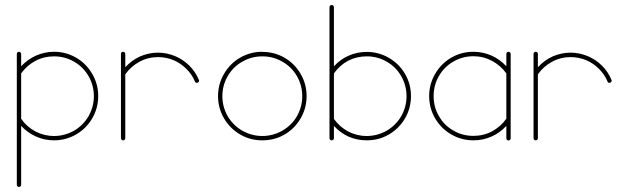

<svg xmlns="http://www.w3.org/2000/svg" viewBox="-20 -554 2471 758"><path d="M54.7 -349.6C52.2 -349.6 50.3 -348.6 48.8 -347.2C46.9 -345.2 46.4 -343.3 46.4 -340.8V-268.6V-266.6V-265.1V-84.5V-82.5V-81.1V175.3C46.4 178.2 46.9 180.2 48.8 181.6C50.3 183.6 52.2 184.1 54.7 184.1C57.1 184.1 59.1 183.6 61 181.6C62.5 180.2 63.5 178.2 63.5 175.3V-57.1C80.1 -39.1 99.6 -24.9 122.1 -15.1C144.5 -4.9 168 0 193.4 0C224.6 0 253.9 -7.8 280.8 -23.4C307.6 -39.1 328.6 -60.1 344.2 -86.9C359.9 -113.8 367.7 -143.1 367.7 -174.8C367.7 -206.1 359.9 -235.4 344.2 -262.2C328.6 -289.1 307.6 -310.5 280.8 -326.2C253.9 -341.8 224.6 -349.6 193.4 -349.6C168 -349.6 144.5 -344.2 122.1 -334.5C99.6 -324.2 80.1 -310.1 63.5 -292.5V-340.8C63.5 -343.3 62.5 -345.2 61 -346.7C59.1 -348.6 57.1 -349.6 54.7 -349.6ZM193.4 -331.5C221.7 -331.5 248 -324.7 272.5 -310.5C296.4 -296.9 315.4 -277.8 329.6 -253.4C343.3 -229.5 350.6 -203.1 350.6 -174.3C350.6 -146 343.3 -119.6 329.6 -95.2C315.4 -71.3 296.4 -52.2 272.5 -38.1C248 -24.4 221.7 -17.1 193.4 -17.1C167 -17.1 142.1 -23.4 119.6 -35.2C96.7 -47.4 78.1 -64 63.5 -85V-264.2C78.1 -284.7 96.7 -301.3 119.6 -313.5C142.1 -325.7 167 -331.5 193.4 -331.5Z M465.8 -349.6C463.4 -349.6 461.4 -348.6 460 -347.2C458 -345.2 457.5 -343.3 457.5 -341.3V-340.8V-264.6V-263.2V-262.2V-8.8C457.5 -6.3 458 -4.4 460 -2.4C461.4 -0.5 463.4 0 465.8 0C468.3 0 470.2 -0.5 472.2 -2.4C473.6 -4.4 474.6 -6.3 474.6 -8.8V-260.7C489.3 -281.2 507.8 -297.9 530.3 -310.1C552.7 -322.3 577.6 -328.6 604 -328.6C625.5 -328.6 646 -324.2 665.5 -316.4C684.1 -308.6 700.7 -296.9 715.8 -282.2C730.5 -267.6 741.7 -251 749.5 -232.4C750.5 -228.5 753.4 -227.1 757.3 -227.1C759.3 -227.1 761.2 -227.5 763.2 -229.5C765.1 -231 766.1 -232.9 766.1 -235.4C766.1 -236.8 765.6 -237.8 765.1 -238.8C756.3 -259.8 744.1 -278.3 728 -294.4C711.4 -311 692.9 -323.2 672.4 -332C649.9 -341.3 627 -346.2 604 -346.2C578.6 -346.2 555.2 -340.8 532.7 -331.1C510.3 -320.8 491.2 -306.6 474.6 -288.6V-340.8V-341.3C474.6 -343.3 473.6 -345.2 472.2 -347.2C470.2 -348.6 468.3 -349.6 465.8 -349.6Z M1015.6 -349.6C983.9 -349.6 954.6 -341.8 927.7 -326.2C900.9 -310.5 879.9 -289.1 864.3 -262.2C848.6 -235.4 840.8 -206.1 840.8 -174.8C840.8 -143.1 848.6 -113.8 864.3 -86.9C879.9 -60.5 900.9 -39.1 927.7 -23.4C954.1 -7.8 983.4 0 1015.1 0H1015.6C1047.4 0 1076.7 -7.3 1103.5 -22.9C1130.4 -38.6 1151.4 -60.1 1167 -86.9C1182.6 -113.8 1190.4 -143.1 1190.4 -174.3C1190.4 -206.1 1182.6 -235.4 1167 -262.2C1151.4 -289.1 1130.4 -310.1 1104 -325.7C1077.1 -341.3 1047.9 -349.1 1016.1 -349.1ZM1015.6 -331.5C1043.9 -331.5 1070.3 -324.7 1094.7 -310.5C1119.1 -296.9 1138.2 -277.8 1152.3 -253.4C1166 -229.5 1173.3 -203.1 1173.3 -174.3C1173.3 -146 1166 -119.6 1152.3 -95.2C1138.2 -71.3 1119.1 -52.2 1094.7 -38.1C1070.3 -24.4 1043.9 -17.1 1015.6 -17.1C987.3 -17.1 960.9 -24.4 936.5 -38.1C912.1 -52.2 893.1 -71.3 878.9 -95.2C865.2 -119.6 857.9 -146 857.9 -174.3C857.9 -203.1 865.2 -229.5 878.9 -253.4C893.1 -277.8 912.1 -296.9 936.5 -310.5C960.9 -324.7 987.3 -331.5 1015.6 -331.5Z M1289.1 -534.2C1286.6 -534.2 1284.7 -533.2 1283.2 -531.7C1281.2 -529.8 1280.8 -527.8 1280.8 -525.4V-267.1V-83V-82.5V-82V-8.8C1280.8 -6.3 1281.2 -4.4 1283.2 -2.4C1285.2 -0.5 1287.1 0 1289.6 0C1292 0 1293.9 -0.5 1295.9 -2.4C1297.4 -4.4 1298.3 -6.3 1298.3 -8.8V-57.1C1314.5 -39.1 1333.5 -24.9 1356 -14.6C1378.4 -4.9 1402.3 0 1427.7 0C1459 0 1488.3 -7.3 1515.1 -22.9C1542 -38.6 1563.5 -60.1 1579.1 -86.9C1594.7 -113.8 1602.5 -143.1 1602.5 -174.3C1602.5 -206.1 1594.7 -235.4 1579.1 -262.2C1563.5 -289.1 1542 -310.1 1515.1 -325.7C1488.3 -341.3 1459 -349.1 1427.7 -349.1C1402.3 -349.1 1378.4 -344.2 1356 -334C1333.5 -324.2 1314.5 -310.1 1298.3 -292V-525.4C1298.3 -527.8 1297.4 -529.8 1295.9 -531.7C1293.9 -533.2 1292 -534.2 1289.6 -534.2ZM1427.7 -331.5C1456.1 -331.5 1482.4 -324.7 1506.8 -310.5C1530.8 -296.9 1549.8 -277.8 1564 -253.4C1577.6 -229.5 1585 -203.1 1585 -174.3C1585 -146 1577.6 -119.6 1564 -95.2C1549.8 -71.3 1530.8 -52.2 1506.8 -38.1C1482.4 -24.4 1456.1 -17.1 1427.7 -17.1C1401.4 -17.1 1376.5 -23.4 1354 -35.2C1331.5 -47.4 1313 -64 1298.3 -84.5V-264.2C1313 -285.2 1331.5 -301.8 1354 -314C1376.5 -325.7 1401.4 -331.5 1427.7 -331.5Z M1849.1 -349.6C1817.4 -349.6 1788.1 -341.8 1761.2 -326.2C1734.4 -310.5 1713.4 -289.1 1697.8 -262.2C1682.1 -235.4 1674.3 -206.1 1674.3 -174.8C1674.3 -143.1 1682.1 -113.8 1697.8 -86.9C1713.4 -60.1 1734.4 -39.1 1761.2 -23.4C1788.1 -7.8 1817.4 0 1849.1 0C1874.5 0 1898.4 -4.9 1920.9 -15.1C1943.4 -24.9 1962.4 -39.1 1979 -57.1V-8.8V-8.3C1979 -5.9 1979.5 -3.9 1981.4 -2C1982.9 0 1984.9 0.5 1987.3 0.5C1989.7 0.5 1991.7 0 1993.7 -2C1995.1 -3.9 1996.1 -5.9 1996.1 -8.3V-8.8V-81.5V-82V-82.5V-83V-83.5V-266.1V-266.6V-267.6V-340.8C1996.1 -343.3 1995.1 -345.2 1993.7 -347.2C1991.7 -348.6 1989.7 -349.6 1987.3 -349.6C1984.9 -349.6 1982.9 -348.6 1981.4 -347.2C1979.5 -345.2 1979 -343.3 1979 -340.8V-292.5C1962.4 -310.1 1943.4 -324.2 1920.9 -334.5C1898.4 -344.2 1874.5 -349.6 1849.1 -349.6ZM1849.1 -332C1875.5 -332 1899.9 -325.7 1922.9 -313.5C1945.3 -301.3 1964.4 -284.7 1979 -264.2V-85.4C1964.4 -64.5 1945.3 -47.9 1922.9 -35.6C1899.9 -23.4 1875.5 -17.6 1849.1 -17.6C1820.3 -17.6 1793.9 -24.4 1770 -38.6C1745.6 -52.2 1726.6 -71.3 1712.9 -95.7C1698.7 -119.6 1691.9 -146 1691.9 -174.8C1691.9 -203.1 1698.7 -229.5 1712.9 -253.9C1726.6 -277.8 1745.6 -296.9 1770 -311C1793.9 -324.7 1820.3 -332 1849.1 -332Z M2094.7 -349.6C2092.3 -349.6 2090.3 -348.6 2088.9 -347.2C2086.9 -345.2 2086.4 -343.3 2086.4 -341.3V-340.8V-264.6V-263.2V-262.2V-8.8C2086.4 -6.3 2086.9 -4.4 2088.9 -2.4C2090.3 -0.5 2092.3 0 2094.7 0C2097.2 0 2099.1 -0.5 2101.1 -2.4C2102.5 -4.4 2103.5 -6.3 2103.5 -8.8V-260.7C2118.2 -281.2 2136.7 -297.9 2159.2 -310.1C2181.6 -322.3 2206.5 -328.6 2232.9 -328.6C2254.4 -328.6 2274.9 -324.2 2294.4 -316.4C2313 -308.6 2329.6 -296.9 2344.7 -282.2C2359.4 -267.6 2370.6 -251 2378.4 -232.4C2379.4 -228.5 2382.3 -227.1 2386.2 -227.1C2388.2 -227.1 2390.1 -227.5 2392.1 -229.5C2394 -231 2395 -232.9 2395 -235.4C2395 -236.8 2394.5 -237.8 2394 -238.8C2385.3 -259.8 2373 -278.3 2356.9 -294.4C2340.3 -311 2321.8 -323.2 2301.3 -332C2278.8 -341.3 2255.9 -346.2 2232.9 -346.2C2207.5 -346.2 2184.1 -340.8 2161.6 -331.1C2139.2 -320.8 2120.1 -306.6 2103.5 -288.6V-340.8V-341.3C2103.5 -343.3 2102.5 -345.2 2101.1 -347.2C2099.1 -348.6 2097.2 -349.6 2094.7 -349.6Z"/></svg>

Font: Mill
Style: Thin
Weight: 100
Version: Version 001.000